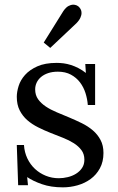

<svg xmlns="http://www.w3.org/2000/svg" viewBox="-20 -785 503 821"><path d="M231.4 -22.9Q250.5 -22.9 269.8 -27.6Q289.1 -32.2 304.9 -42Q320.8 -51.8 330.8 -66.7Q340.8 -81.5 340.8 -102.1Q340.8 -126 328.4 -142.8Q315.9 -159.7 295.7 -172.6Q275.4 -185.5 249.3 -195.8Q223.1 -206.1 196 -216.8Q168.9 -227.5 143.1 -240.5Q117.2 -253.4 96.9 -271Q76.7 -288.6 64.2 -313Q51.8 -337.4 51.8 -371.1Q51.8 -392.1 59.6 -417.2Q67.4 -442.4 86.9 -464.4Q106.4 -486.3 139.4 -501.2Q172.4 -516.1 222.7 -516.1Q236.3 -516.1 251.7 -514.2Q267.1 -512.2 283.2 -507.1Q299.3 -502 315.4 -493.7Q331.5 -485.4 347.2 -473.1L344.7 -511.2H386.7V-335.9H355.5Q353.5 -361.8 345.5 -387.2Q337.4 -412.6 322 -432.9Q306.6 -453.1 283.2 -465.8Q259.8 -478.5 227.5 -478.5Q204.1 -478.5 186 -472.4Q168 -466.3 155.5 -455.8Q143.1 -445.3 136.7 -431.6Q130.4 -418 130.4 -402.8Q130.4 -378.4 142.8 -360.8Q155.3 -343.3 175.8 -329.6Q196.3 -315.9 222.7 -304.9Q249 -293.9 276.4 -282.5Q303.7 -271 330.1 -258.1Q356.4 -245.1 377 -227.5Q397.5 -210 409.9 -186.5Q422.4 -163.1 422.4 -130.9Q422.4 -93.3 407.2 -65.4Q392.1 -37.6 367.4 -19.5Q342.8 -1.5 311.8 7.3Q280.8 16.1 249 16.1Q198.2 16.1 159.7 2.7Q121.1 -10.7 96.2 -27.8L99.6 6.8H57.6L51.8 -165H82.5Q84.5 -133.8 96.9 -107.7Q109.4 -81.5 129.6 -62.7Q149.9 -43.9 176 -33.4Q202.1 -22.9 231.4 -22.9ZM194.8 -580.1 167 -603 251 -737.8Q262.2 -753.9 273.2 -759.5Q284.2 -765.1 292.2 -765.1Q300.3 -765.1 307.9 -762Q315.4 -758.8 320.3 -752.4Q325.2 -746.1 326.9 -740.7Q328.6 -735.4 328.6 -729Q328.6 -723.6 327.1 -718.8Q325.7 -713.9 324.2 -710.4Q319.8 -699.2 307.1 -686Z"/></svg>

Font: Lora
Style: Regular
Weight: 400
Designer: Olga Karpushina, Alexei Vanyashin
Foundry: Cyreal (www.cyreal.org, a@cyreal.org)
Version: Version 1.014